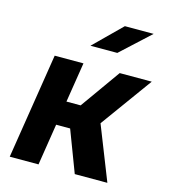

<svg xmlns="http://www.w3.org/2000/svg" viewBox="-116 -876 849 967"><g transform="rotate(15 309.0 -392.5)"><path d="M175 0H25L112 -550H262L229 -342H303L451 -550H618L423 -281L534 0H364L282 -216H209ZM413 -645H273L415 -785H565Z"/></g></svg>

Font: JetBrains Mono Extra Bold
Style: Italic
Weight: 800
Italic angle: -9°
Monospace: yes
Designer: Philipp Nurullin, Konstantin Bulenkov
Foundry: JetBrains
Version: 2.002